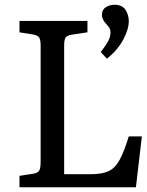

<svg xmlns="http://www.w3.org/2000/svg" viewBox="-20 -788 617 808"><path d="M62 0V-48L120 -57Q139 -60 145 -70Q151 -80 151 -108V-596Q151 -621 144.5 -630.5Q138 -640 118 -643L62 -652V-700H348V-652L282 -642Q263 -639 256.5 -630.5Q250 -622 250 -596V-55H363Q409 -55 436.5 -67.5Q464 -80 483 -114.5Q502 -149 522 -214H577L552 0ZM430 -541 404 -569Q424 -595 434.5 -613.5Q445 -632 445 -651Q445 -662 441.5 -668.5Q438 -675 429 -685Q409 -706 409 -723Q409 -748 426 -758Q443 -768 461 -768Q495 -768 508.5 -746Q522 -724 522 -700Q522 -664 498 -620Q474 -576 430 -541Z"/></svg>

Font: Literata 12pt
Style: Regular
Weight: 400
Designer: Latin by Veronika Burian and Jose Scaglione. Greek by Irene Vlachou. Cyrillic by Vera Evstafieva.
Foundry: TypeTogether
Version: Version 3.002